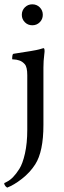

<svg xmlns="http://www.w3.org/2000/svg" viewBox="-44 -648 297 894"><path d="M71.8 -544.4Q57.6 -558.6 57.6 -579.1Q57.6 -599.6 71.8 -613.8Q85.9 -627.9 106.4 -627.9Q127 -627.9 141.1 -613.8Q155.3 -599.6 155.3 -579.1Q155.3 -558.6 141.1 -544.4Q127 -530.3 106.4 -530.3Q85.9 -530.3 71.8 -544.4ZM158.2 -333V-66.4Q158.2 57.6 120.1 117.2Q95.7 155.3 58.1 184.6Q20.5 213.9 -10.7 225.6Q-19.5 219.7 -22.5 212.9Q-25.4 206.1 -23.4 204.1L-11.7 198.2Q17.1 184.1 45.9 138.7Q61.5 114.3 72.3 66.4Q83 18.6 83 -43.9V-297.9Q83 -335.9 71.3 -349.1Q59.6 -362.3 45.4 -366.7Q31.2 -371.1 22 -371.1Q12.7 -371.1 12.7 -373Q12.7 -396.5 18.6 -397.5Q122.1 -413.1 138.2 -418Q154.3 -422.9 158.2 -423.8Q166.5 -423.8 162.1 -394Q158.2 -364.3 158.2 -333Z"/></svg>

Font: CrimsonText-Roman
Style: Roman
Weight: 400
Version: Version 0.13